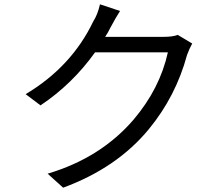

<svg xmlns="http://www.w3.org/2000/svg" viewBox="-20 -827 1040 891"><path d="M872 -625Q860 -604 848 -572Q796 -380 671 -228Q523 -48 273 44L201 -21Q447 -94 600 -272Q722 -416 759 -584H421Q316 -437 168 -338L99 -390Q312 -517 413 -728Q433 -759 444 -807L537 -776Q517 -745 492 -698Q482 -677 468 -656H740Q781 -656 805 -665Z"/></svg>

Font: KaiGen Gothic CN Regular
Style: Regular
Weight: 400
Designer: Ryoko NISHIZUKA  (kana & ideographs); Paul D. Hunt (Latin, Greek & Cyrillic); Wenlong ZHANG  (bopomofo); Sandoll Communi
Foundry: Adobe Systems Incorporated
Version: Version 1.002.20150501